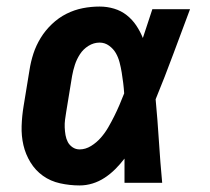

<svg xmlns="http://www.w3.org/2000/svg" viewBox="-20 -558 640 586"><path d="M223 8Q193 8 163.5 1.5Q134 -5 111 -21.5Q88 -38 73 -62.5Q58 -87 51.5 -115Q45 -143 46 -173.5Q47 -204 52 -234L70 -344Q74 -370 82 -394.5Q90 -419 104 -442Q118 -465 138.5 -484.5Q159 -504 183 -516Q207 -528 232.5 -533Q258 -538 284 -538Q307 -538 328.5 -531.5Q350 -525 367 -511.5Q384 -498 396 -480Q408 -462 416 -442Q423 -464 430.5 -486Q438 -508 445 -530H560Q534 -461 508.5 -392Q483 -323 455 -255Q461 -191 465 -127.5Q469 -64 475 0H360Q360 -18 360 -36.5Q360 -55 360 -74Q347 -57 332 -42Q317 -27 299.5 -15.5Q282 -4 262.5 2Q243 8 223 8ZM223 -102Q241 -102 258 -112.5Q275 -123 288 -138Q301 -153 310.5 -169.5Q320 -186 328.5 -203Q337 -220 344.5 -237.5Q352 -255 359 -273Q358 -289 356 -305Q354 -321 351.5 -336.5Q349 -352 345 -367.5Q341 -383 333.5 -396Q326 -409 313 -418.5Q300 -428 284 -428Q266 -428 250 -418Q234 -408 224 -392.5Q214 -377 208.5 -360Q203 -343 200 -326L182 -216Q180 -204 178.5 -192.5Q177 -181 177.5 -169Q178 -157 180 -145.5Q182 -134 187 -124.5Q192 -115 201.5 -108.5Q211 -102 223 -102Z"/></svg>

Font: Iosevka Slab XBdEx
Style: Italic
Weight: 800
Width: 7
Italic angle: -9°
Monospace: yes
Designer: Belleve Invis
Foundry: Belleve Invis
Version: Version 11.1.1; ttfautohint (v1.8.3)